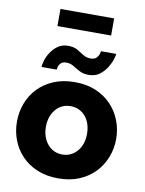

<svg xmlns="http://www.w3.org/2000/svg" viewBox="-100 -992 809 1071"><g transform="rotate(10 305.0 -456.5)"><path d="M305 10Q238 10 185.5 -12Q133 -34 97 -72Q61 -110 42.5 -159Q24 -208 24 -262Q24 -317 42.5 -366Q61 -415 97 -453Q133 -491 185.5 -513Q238 -535 305 -535Q372 -535 424 -513Q476 -491 512 -453Q548 -415 567 -366Q586 -317 586 -262Q586 -208 567 -159Q548 -110 512 -72Q476 -34 424 -12Q372 10 305 10ZM188 -262Q188 -221 203.5 -190Q219 -159 245 -142Q271 -125 305 -125Q338 -125 364.5 -142.5Q391 -160 406 -191Q421 -222 421 -262Q421 -303 406 -334Q391 -365 364.5 -382Q338 -399 305 -399Q271 -399 245 -382Q219 -365 203.5 -334Q188 -303 188 -262ZM372 -588Q342 -588 320 -599.5Q298 -611 280 -622.5Q262 -634 239 -634Q217 -634 207 -623Q197 -612 194.5 -600Q192 -588 192 -586H106Q106 -597 112.5 -620.5Q119 -644 134.5 -668.5Q150 -693 174 -710.5Q198 -728 233 -728Q265 -728 285.5 -716Q306 -704 324.5 -692Q343 -680 366 -680Q390 -680 400.5 -691.5Q411 -703 414.5 -716Q418 -729 418 -730H504Q504 -722 497 -699.5Q490 -677 474.5 -651.5Q459 -626 434 -607Q409 -588 372 -588ZM154 -826V-923H458V-826Z"/></g></svg>

Font: Raleway Thin ExtraBold
Style: Regular
Weight: 800
Version: Version 4.026